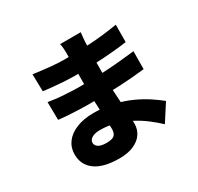

<svg xmlns="http://www.w3.org/2000/svg" viewBox="-182 -1035 1364 1323"><g transform="rotate(-30 500.0 -373.5)"><path d="M611 -817Q609 -801 607 -781.5Q605 -762 604 -744Q603 -722 602 -686.5Q601 -651 600.5 -609.5Q600 -568 600 -528Q600 -488 600 -456Q600 -419 602.5 -369.5Q605 -320 608.5 -267.5Q612 -215 614.5 -167.5Q617 -120 617 -88Q617 -41 592.5 -5.5Q568 30 521.5 50Q475 70 409 70Q282 70 217.5 22.5Q153 -25 153 -108Q153 -162 183.5 -203Q214 -244 271.5 -267.5Q329 -291 408 -291Q492 -291 564.5 -274Q637 -257 697 -229.5Q757 -202 803.5 -171Q850 -140 883 -113L796 22Q759 -13 714.5 -47Q670 -81 618 -108Q566 -135 508.5 -151Q451 -167 388 -167Q346 -167 323 -152.5Q300 -138 300 -117Q300 -101 310.5 -89.5Q321 -78 340 -72.5Q359 -67 385 -67Q411 -67 428.5 -72.5Q446 -78 455 -92.5Q464 -107 464 -132Q464 -151 462 -189Q460 -227 458 -274.5Q456 -322 454 -370Q452 -418 452 -456Q452 -493 452.5 -535.5Q453 -578 453 -619Q453 -660 453.5 -693Q454 -726 454 -744Q454 -758 452.5 -779.5Q451 -801 447 -817ZM178 -732Q206 -728 239 -724Q272 -720 305.5 -716.5Q339 -713 368.5 -711.5Q398 -710 420 -710Q526 -710 628 -716Q730 -722 846 -741L845 -603Q797 -596 728.5 -590Q660 -584 580.5 -580.5Q501 -577 421 -577Q391 -577 347.5 -579.5Q304 -582 259.5 -586.5Q215 -591 181 -595ZM172 -514Q195 -510 228 -506Q261 -502 295.5 -500Q330 -498 360 -496.5Q390 -495 407 -495Q511 -495 590.5 -499Q670 -503 735.5 -509Q801 -515 860 -522L859 -380Q807 -374 758.5 -370Q710 -366 659 -363.5Q608 -361 546.5 -360Q485 -359 405 -359Q379 -359 336.5 -360.5Q294 -362 250 -365Q206 -368 174 -372Z"/></g></svg>

Font: Noto Sans SC Thin Black
Style: Regular
Weight: 900
Version: Version 2.004-H2;hotconv 1.0.118;makeotfexe 2.5.65603